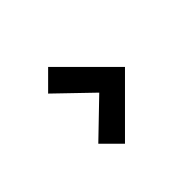

<svg xmlns="http://www.w3.org/2000/svg" viewBox="-105 -742 855 855"><g transform="rotate(-45 322.5 -315.0)"><path d="M263 -73 505 -315 263 -557 179 -473 343 -315 179 -157Z"/></g></svg>

Font: Eudonet ExtraBold
Style: Regular
Weight: 800
Designer: Mikhail Sharanda
Foundry: Mikhail Sharanda
Version: Version 4.503;Glyphs 3.1.2 (3151)